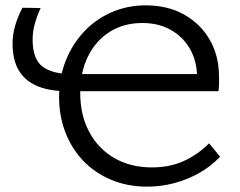

<svg xmlns="http://www.w3.org/2000/svg" viewBox="-20 -688 899 718"><path d="M530 10Q457 10 396 -15.5Q335 -41 291.5 -86.5Q248 -132 224.5 -193Q201 -254 201 -325Q201 -399 226 -461.5Q251 -524 295 -570.5Q339 -617 398 -642.5Q457 -668 525 -668Q607 -668 668.5 -633.5Q730 -599 764.5 -539Q799 -479 799 -401Q799 -387 799 -374Q799 -361 797 -347L714 -364Q716 -371 716.5 -381Q717 -391 717 -398Q717 -458 691 -504Q665 -550 619 -576Q573 -602 512 -602Q443 -602 390.5 -569Q338 -536 309 -477Q280 -418 280 -341Q280 -258 313.5 -195Q347 -132 407.5 -97Q468 -62 548 -62Q615 -62 667.5 -86Q720 -110 762 -152L803 -102Q768 -65 724 -40.5Q680 -16 631 -3Q582 10 530 10ZM754 -411 797 -347H232Q163 -347 117.5 -367Q72 -387 49.5 -426Q27 -465 27 -525Q27 -558 36.5 -591.5Q46 -625 64 -659L132 -658Q118 -628 110 -598.5Q102 -569 102 -540Q102 -467 139 -439Q176 -411 250 -411Z"/></svg>

Font: Ysabeau Office Medium
Style: Regular
Weight: 500
Designer: Christian Thalmann (Catharsis Fonts)
Version: Version 2.001;gftools[0.9.30]; featfreeze: tnum,lnum,ss02